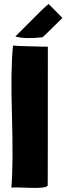

<svg xmlns="http://www.w3.org/2000/svg" viewBox="-20 -937 341 963"><path d="M220 -703V-699Q220 12 219 -5Q207 8 131 5Q46 2 37 4Q47 -111 40 -357Q33 -590 45 -706V-708Q49 -709 65 -707L86 -706Q169 -703 196 -703ZM293 -847 292 -846Q186 -740 191 -750Q107 -740 57 -754Q70 -766 141 -838Q197 -896 224 -917Z"/></svg>

Font: Londrina Solid
Style: Regular
Weight: 400
Designer: Marcelo Magalhaes
Foundry: Marcelo Magalh„es
Version: Version 1.001 2011